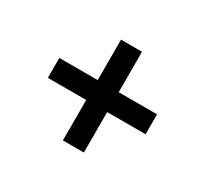

<svg xmlns="http://www.w3.org/2000/svg" viewBox="-95 -723 732 685"><g transform="rotate(30 271.0 -380.5)"><path d="M227.5 -172.5V-339H69.5V-421H227.5V-587.5H314V-421H472V-339H314V-172.5Z"/></g></svg>

Font: Encode Sans Md
Style: Regular
Weight: 500
Designer: Multiple Designers
Foundry: Impallari Type
Version: Version 3.002; ttfautohint (v1.8.3) -l 8 -r 50 -G 200 -x 14 